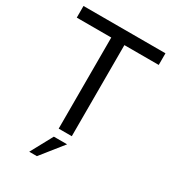

<svg xmlns="http://www.w3.org/2000/svg" viewBox="-213 -811 1013 1128"><g transform="rotate(30 293.5 -246.5)"><path d="M249 0V-618H15V-697H571V-618H338V0ZM167 204 248 55H338L219 204Z"/></g></svg>

Font: Hanken Grotesk
Style: Regular
Weight: 400
Designer: Alfredo Marco Pradil
Foundry: Hanken Design Co.
Version: Version 3.013